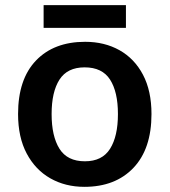

<svg xmlns="http://www.w3.org/2000/svg" viewBox="-20 -714 657 744"><path d="M567 -272Q567 -137 497 -63.5Q427 10 307 10Q233 10 175 -23Q117 -56 83.5 -119Q50 -182 50 -272Q50 -407 119.5 -479.5Q189 -552 310 -552Q385 -552 443 -519.5Q501 -487 534 -424.5Q567 -362 567 -272ZM180 -272Q180 -186 210.5 -137.5Q241 -89 309 -89Q376 -89 406.5 -137.5Q437 -186 437 -272Q437 -358 406.5 -405.5Q376 -453 308 -453Q241 -453 210.5 -405.5Q180 -358 180 -272ZM468 -694V-606H149V-694Z"/></svg>

Font: Noto Sans Canadian Aboriginal SemiBold
Style: Regular
Weight: 600
Designer: Monotype Design Team, Typotheque's Kevin King
Foundry: Monotype Imaging Inc.
Version: Version 2.004; ttfautohint (v1.8.4.7-5d5b)